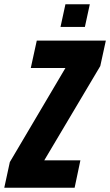

<svg xmlns="http://www.w3.org/2000/svg" viewBox="-45 -878 515 898"><path d="M-25 0 1 -120 261 -560H99L127 -688H450L424 -569L162 -128H331L304 0ZM238 -752 261 -858H375L352 -752Z"/></svg>

Font: Saira Condensed ExtraBold
Style: Italic
Weight: 800
Width: 3
Italic angle: -12°
Designer: Hector Gatti with collaboration of the Omnibus-Type team
Foundry: Omnibus-Type
Version: Version 1.101